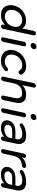

<svg xmlns="http://www.w3.org/2000/svg" viewBox="1640 -2437 803 4123"><g transform="rotate(90 2041.5 -375.5)"><path d="M739 -697 600 -43Q596 -24 579.5 -10.5Q563 3 544 3Q525 3 514.5 -10.5Q504 -24 508 -43L517 -84Q476 -40 422 -17Q368 6 309 6Q232 6 178 -28Q124 -62 107 -110Q90 -158 90 -198Q90 -230 98 -265Q115 -345 162.5 -406Q210 -467 278.5 -501Q347 -535 424 -535Q481 -535 524.5 -513.5Q568 -492 591 -450L643 -697Q648 -717 664.5 -731Q681 -745 701 -745Q721 -745 732.5 -731Q744 -717 739 -697ZM335 -78Q385 -78 431 -101.5Q477 -125 509 -167.5Q541 -210 552 -265Q558 -290 558 -313Q558 -340 547 -372.5Q536 -405 500 -428Q464 -451 414 -451Q363 -451 317.5 -428Q272 -405 239.5 -362.5Q207 -320 195 -265Q190 -241 190 -220Q190 -192 201.5 -158.5Q213 -125 248.5 -101.5Q284 -78 335 -78Z M879 -45Q874 -25 857 -11Q840 3 820 3Q801 3 789.5 -10.5Q778 -24 782 -44L877 -487Q881 -507 898 -521Q915 -535 935 -535Q955 -535 966 -521Q977 -507 973 -487ZM955 -632Q927 -632 914.5 -647.5Q902 -663 902 -681Q902 -687 903 -694Q909 -720 931.5 -738.5Q954 -757 982 -757Q1010 -757 1022.5 -741.5Q1035 -726 1035 -709Q1035 -703 1034 -696Q1028 -669 1005.5 -650.5Q983 -632 955 -632Z M1282 6Q1201 6 1145 -29Q1089 -64 1070.5 -113Q1052 -162 1052 -204Q1052 -233 1059 -265Q1076 -343 1125 -404.5Q1174 -466 1245 -500.5Q1316 -535 1397 -535Q1469 -535 1510 -512Q1551 -489 1578 -446Q1586 -432 1581.5 -414Q1577 -396 1561 -384Q1545 -373 1530 -373Q1510 -373 1499 -389Q1474 -426 1448.5 -438.5Q1423 -451 1378 -451Q1326 -451 1279.5 -428Q1233 -405 1200.5 -362.5Q1168 -320 1156 -265Q1151 -240 1151 -217Q1151 -190 1162 -157Q1173 -124 1210 -101Q1247 -78 1299 -78Q1344 -78 1375.5 -90.5Q1407 -103 1437 -132Q1454 -147 1472 -147Q1490 -147 1500 -135Q1511 -123 1508.5 -105.5Q1506 -88 1491 -74Q1487 -70 1484 -69Q1443 -34 1400 -15Q1354 6 1282 6Z M2013 -535Q2114 -535 2153 -486.5Q2192 -438 2192 -375Q2192 -343 2184 -305L2129 -46Q2124 -26 2107 -11.5Q2090 3 2070 3Q2050 3 2039 -11.5Q2028 -26 2033 -46L2085 -294Q2091 -322 2091 -346Q2091 -385 2067.5 -417Q2044 -449 1975 -449Q1897 -449 1842.5 -403.5Q1788 -358 1770 -273L1722 -45Q1717 -25 1700 -11Q1683 3 1663 3Q1643 3 1632 -11Q1621 -25 1626 -45L1765 -700Q1770 -719 1786.5 -732Q1803 -745 1822 -745Q1841 -745 1852 -732Q1863 -719 1861 -700L1809 -455Q1847 -493 1900 -514Q1953 -535 2013 -535Z M2403 -45Q2398 -25 2381 -11Q2364 3 2344 3Q2325 3 2313.5 -10.5Q2302 -24 2306 -44L2401 -487Q2405 -507 2422 -521Q2439 -535 2459 -535Q2479 -535 2490 -521Q2501 -507 2497 -487ZM2479 -632Q2451 -632 2438.5 -647.5Q2426 -663 2426 -681Q2426 -687 2427 -694Q2433 -720 2455.5 -738.5Q2478 -757 2506 -757Q2534 -757 2546.5 -741.5Q2559 -726 2559 -709Q2559 -703 2558 -696Q2552 -669 2529.5 -650.5Q2507 -632 2479 -632Z M2883 -535Q2993 -535 3032.5 -490Q3072 -445 3072 -385Q3072 -355 3064 -320L3005 -41Q3000 -22 2984.5 -9Q2969 4 2950 4Q2930 4 2919.5 -9Q2909 -22 2914 -41L2920 -70Q2888 -33 2839.5 -13.5Q2791 6 2730 6Q2641 6 2602 -31.5Q2563 -69 2563 -116Q2563 -132 2567 -150Q2582 -220 2642 -262.5Q2702 -305 2813 -305H2965L2969 -324Q2973 -343 2973 -360Q2973 -396 2948.5 -424Q2924 -452 2854 -452Q2807 -452 2759 -437Q2738 -430 2721 -421Q2704 -412 2685 -402Q2676 -397 2664 -397Q2640 -397 2632 -417Q2627 -429 2632.5 -443Q2638 -457 2649 -467Q2659 -475 2673 -483Q2687 -491 2702 -497.5Q2717 -504 2731.5 -509.5Q2746 -515 2758 -518Q2819 -535 2883 -535ZM2762 -68Q2817 -68 2862 -92.5Q2907 -117 2934 -162L2950 -236H2802Q2680 -236 2663 -154Q2661 -144 2661 -135Q2661 -108 2684 -88Q2707 -68 2762 -68Z M3360 -441Q3395 -487 3448 -510.5Q3501 -534 3548 -534Q3550 -534 3552 -534Q3569 -533 3579.5 -520Q3590 -507 3586 -489Q3581 -469 3566 -456.5Q3551 -444 3531 -443Q3453 -443 3398.5 -396.5Q3344 -350 3326 -264L3280 -45Q3275 -25 3258 -11Q3241 3 3221 3Q3201 3 3190 -11Q3179 -25 3184 -45L3278 -487Q3282 -506 3298 -519.5Q3314 -533 3333 -533Q3352 -533 3363 -519.5Q3374 -506 3370 -487Z M3883 -535Q3993 -535 4032.5 -490Q4072 -445 4072 -385Q4072 -355 4064 -320L4005 -41Q4000 -22 3984.5 -9Q3969 4 3950 4Q3930 4 3919.5 -9Q3909 -22 3914 -41L3920 -70Q3888 -33 3839.5 -13.5Q3791 6 3730 6Q3641 6 3602 -31.5Q3563 -69 3563 -116Q3563 -132 3567 -150Q3582 -220 3642 -262.5Q3702 -305 3813 -305H3965L3969 -324Q3973 -343 3973 -360Q3973 -396 3948.5 -424Q3924 -452 3854 -452Q3807 -452 3759 -437Q3738 -430 3721 -421Q3704 -412 3685 -402Q3676 -397 3664 -397Q3640 -397 3632 -417Q3627 -429 3632.5 -443Q3638 -457 3649 -467Q3659 -475 3673 -483Q3687 -491 3702 -497.5Q3717 -504 3731.5 -509.5Q3746 -515 3758 -518Q3819 -535 3883 -535ZM3762 -68Q3817 -68 3862 -92.5Q3907 -117 3934 -162L3950 -236H3802Q3680 -236 3663 -154Q3661 -144 3661 -135Q3661 -108 3684 -88Q3707 -68 3762 -68Z"/></g></svg>

Font: Sepalumica Med
Style: Italic
Weight: 500
Italic angle: -12°
Designer: Julieta Ulanovsky
Foundry: Julieta Ulanovsky
Version: Version 7.200